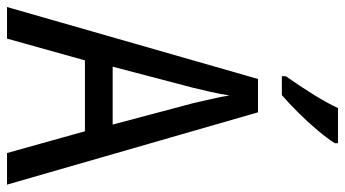

<svg xmlns="http://www.w3.org/2000/svg" viewBox="-238 -745 983 547"><g transform="rotate(90 253.5 -471.5)"><path d="M416 0 354 -222H152L90 0H0L205 -715H300L506 0ZM274 -530Q269 -553 262 -582.5Q255 -612 252 -634Q248 -608 242 -581Q236 -554 230 -530L170 -301H335ZM388 -934Q375 -913 351 -884.5Q327 -856 299.5 -828.5Q272 -801 251 -783H197V-794Q223 -831 247.5 -870Q272 -909 288 -943H388Z"/></g></svg>

Font: Noto Sans Devanagari Condensed
Style: Regular
Weight: 400
Width: 3
Designer: Jelle Bosma - Monotype Design Team
Foundry: Monotype Imaging Inc.
Version: Version 2.004; ttfautohint (v1.8.4.7-5d5b)